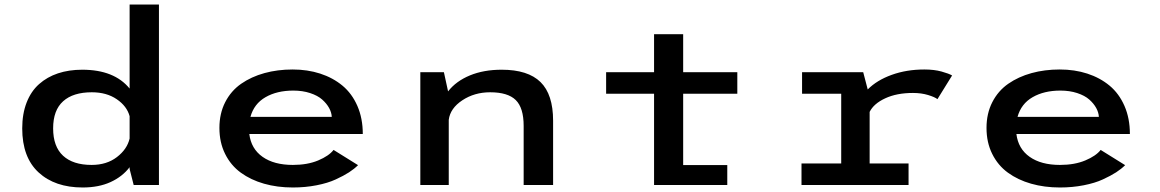

<svg xmlns="http://www.w3.org/2000/svg" viewBox="-20 -820 5140 851"><path d="M344.5 -511Q486.5 -511 554.5 -427.5V-800H684.5V0H572.5L554.5 -71V-79Q522.5 -37 470 -13Q417.5 11 346.5 11Q223.5 11 151 -55.8Q78.5 -122.5 78.5 -251Q78.5 -315.5 98 -365.5Q117.5 -415.5 153.2 -447.2Q189 -479 237.2 -495Q285.5 -511 344.5 -511ZM386 -89Q453 -89 498.2 -123.8Q543.5 -158.5 554.5 -206V-305Q542.5 -349.5 497.5 -380.2Q452.5 -411 387 -411Q304 -411 259.8 -371.2Q215.5 -331.5 215.5 -251Q215.5 -170.5 259.5 -129.8Q303.5 -89 386 -89Z M1567 -88Q1550.5 -71.5 1527 -56.2Q1503.5 -41 1468.2 -24.8Q1433 -8.5 1383.2 1.2Q1333.5 11 1278 11Q1209 11 1150.2 -5.8Q1091.5 -22.5 1047.2 -54.8Q1003 -87 977.8 -137.8Q952.5 -188.5 952.5 -253Q952.5 -317 978.2 -367.2Q1004 -417.5 1049 -448.8Q1094 -480 1152 -496Q1210 -512 1277 -512Q1343 -512 1399.2 -493.8Q1455.5 -475.5 1497.8 -440.5Q1540 -405.5 1564 -350.5Q1588 -295.5 1588 -226H1085Q1093 -160.5 1143.8 -124.8Q1194.5 -89 1278 -89Q1343 -89 1390.5 -109Q1438 -129 1458.5 -155.5ZM1280 -418.5Q1207.5 -418.5 1156.8 -389.2Q1106 -360 1090 -302H1450.5Q1449.5 -321.5 1438.8 -341.2Q1428 -361 1408 -378.8Q1388 -396.5 1354.5 -407.5Q1321 -418.5 1280 -418.5Z M1843 0V-500H1947.5L1966 -415Q2001.5 -460.5 2062.8 -485.8Q2124 -511 2203.5 -511Q2320 -511 2375.8 -456.2Q2431.5 -401.5 2431.5 -285V0H2301V-262Q2301 -342 2266 -376.5Q2231 -411 2152.5 -411Q2083 -411 2029.2 -375.5Q1975.5 -340 1969 -289V0Z M2666.5 -404.5V-500H2879V-668.5H3008V-500H3248V-404.5H3008V-88.5H3203.5V0H2879V-404.5Z M3834.5 -95.5H4007V0H3532.5V-95.5H3708.5V-404.5H3535V-500H3806L3826 -423.5Q3866.5 -464.5 3932.2 -488.2Q3998 -512 4077 -512Q4120.5 -512 4153 -503Q4185.5 -494 4200 -485.5L4135 -380.5Q4124 -389.5 4093.8 -398.8Q4063.5 -408 4026.5 -408Q3954.5 -408 3903.5 -384.2Q3852.5 -360.5 3834.5 -324Z M4967 -88Q4950.5 -71.5 4927 -56.2Q4903.5 -41 4868.2 -24.8Q4833 -8.5 4783.2 1.2Q4733.5 11 4678 11Q4609 11 4550.2 -5.8Q4491.5 -22.5 4447.2 -54.8Q4403 -87 4377.8 -137.8Q4352.5 -188.5 4352.5 -253Q4352.5 -317 4378.2 -367.2Q4404 -417.5 4449 -448.8Q4494 -480 4552 -496Q4610 -512 4677 -512Q4743 -512 4799.2 -493.8Q4855.5 -475.5 4897.8 -440.5Q4940 -405.5 4964 -350.5Q4988 -295.5 4988 -226H4485Q4493 -160.5 4543.8 -124.8Q4594.5 -89 4678 -89Q4743 -89 4790.5 -109Q4838 -129 4858.5 -155.5ZM4680 -418.5Q4607.5 -418.5 4556.8 -389.2Q4506 -360 4490 -302H4850.5Q4849.5 -321.5 4838.8 -341.2Q4828 -361 4808 -378.8Q4788 -396.5 4754.5 -407.5Q4721 -418.5 4680 -418.5Z"/></svg>

Font: League Mono Wide Medium
Style: Regular
Weight: 500
Width: 8
Designer: Tyler Finck
Foundry: The League of Moveable Type / Tyler Finck
Version: Version 2.210